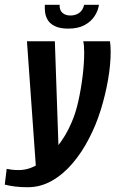

<svg xmlns="http://www.w3.org/2000/svg" viewBox="-75 -668 484 805"><path d="M41 117Q12 117 -12 114Q-36 111 -55 106L-47 40Q-38 42 -25.5 43.5Q-13 45 4 45Q48 45 89.5 17.5Q131 -10 166.5 -55Q202 -100 224 -152Q242 -192 253.5 -244Q265 -296 271.5 -349.5Q278 -403 278 -449Q278 -463 277 -475Q276 -487 274 -495H386Q389 -478 389 -450Q389 -397 378 -333.5Q367 -270 347 -206Q327 -142 298 -87Q269 -30 229.5 16.5Q190 63 142.5 90Q95 117 41 117ZM77 53 38 -495H155L172 -1ZM211 -548Q176 -548 155 -558.5Q134 -569 125 -584.5Q116 -600 114 -617Q112 -634 113 -648H175Q174 -625 187 -614Q200 -603 220 -603Q241 -603 256.5 -613.5Q272 -624 278 -648H340Q336 -622 321 -599.5Q306 -577 279 -562.5Q252 -548 211 -548Z"/></svg>

Font: Alumni Sans
Style: Bold Italic
Weight: 700
Italic angle: -8°
Designer: Robert E. Leuschke
Foundry: Robert E. Leuschke
Version: Version 1.016